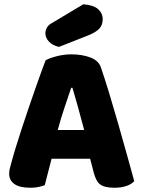

<svg xmlns="http://www.w3.org/2000/svg" viewBox="-20 -871 667 901"><path d="M194 -588Q211 -598 245.5 -607Q280 -616 315 -616Q365 -616 403.5 -601.5Q442 -587 453 -556Q471 -504 492 -435Q513 -366 534 -292.5Q555 -219 575 -147.5Q595 -76 610 -21Q598 -7 574 1.5Q550 10 517 10Q493 10 476.5 6Q460 2 449.5 -6Q439 -14 432.5 -27Q426 -40 421 -57L403 -126H222Q214 -96 206 -64Q198 -32 190 -2Q176 3 160.5 6.5Q145 10 123 10Q72 10 47.5 -7.5Q23 -25 23 -56Q23 -70 27 -84Q31 -98 36 -117Q43 -144 55.5 -184Q68 -224 83 -270.5Q98 -317 115 -366Q132 -415 147 -458.5Q162 -502 174.5 -536Q187 -570 194 -588ZM314 -459Q300 -417 282.5 -365.5Q265 -314 251 -261H375Q361 -315 346.5 -366.5Q332 -418 320 -459ZM371 -851Q420 -847 441 -827.5Q462 -808 462 -782Q462 -753 445.5 -736Q429 -719 394 -705L257 -651Q228 -657 210.5 -675Q193 -693 193 -715Q193 -729 200.5 -742Q208 -755 224 -763Z"/></svg>

Font: Baloo Paaji
Style: Regular
Weight: 400
Designer: Shuchita Grover and Ek Type
Foundry: Ek Type
Version: Version 1.443;PS 1.000;hotconv 16.6.51;makeotf.lib2.5.65220;